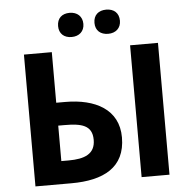

<svg xmlns="http://www.w3.org/2000/svg" viewBox="-60 -976 1025 1036"><g transform="rotate(-5 452.5 -458.5)"><path d="M290 -440H241V-714H90V0H285C459 0 578 -60 578 -223C578 -375 452 -440 290 -440ZM425 -223C425 -146 366 -124 281 -124H241V-316H274C366 -316 425 -303 425 -223ZM816 0V-714H665V0ZM355 -786C396 -786 424 -811 424 -851C424 -892 396 -917 355 -917C313 -917 287 -893 287 -851C287 -810 314 -786 355 -786ZM553 -786C594 -786 622 -811 622 -851C622 -893 595 -917 553 -917C512 -917 484 -894 484 -851C484 -809 512 -786 553 -786Z"/></g></svg>

Font: Passageway
Style: Regular
Weight: 700
Foundry: Ascender Corporation
Version: Version 1.11